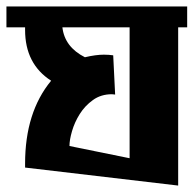

<svg xmlns="http://www.w3.org/2000/svg" viewBox="-22 -577 602 597"><path d="M560 -492H532V0L56 -56V-68Q56 -228 137 -326Q56 -378 56 -484V-492H-2V-557H560ZM381 -85V-492H172Q179 -431 242 -399Q276 -407 301 -407Q309 -407 316 -406.5Q323 -406 330 -405L336 -283L326 -284Q292 -284 267 -266Q242 -248 226 -222.5Q210 -197 202 -169.5Q194 -142 194 -123Z"/></svg>

Font: Shorif Bongobondhu ANSI V1
Style: Regular
Weight: 400
Designer: Shorif Uddin Shishir, Shorif art & Design, e-mail : shorifart@gmail.com, facebook : Shorif2001
Foundry: Lipighor Font Foundry
Version: Designed by Shorif Uddin Shishir | Developed by Niladri Shek